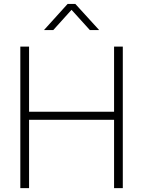

<svg xmlns="http://www.w3.org/2000/svg" viewBox="-20 -967 736 987"><path d="M84.5 0V-727.5H129.4V-392.6H566.4V-727.5H611.3V0H566.4V-351.1H129.4V0ZM253.9 -812.5H207V-813.5L327.6 -946.8H367.2L488.8 -813.5V-812.5H441.9L347.7 -916.5Z"/></svg>

Font: Inter 28pt ExtraLight
Style: Regular
Weight: 250
Designer: Rasmus Andersson
Foundry: rsms
Version: Version 4.001;git-66647c0bb